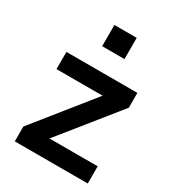

<svg xmlns="http://www.w3.org/2000/svg" viewBox="-174 -811 822 909"><g transform="rotate(30 237.0 -356.5)"><path d="M49 0V-81L325 -425V-395H49V-489H437V-408L158 -61V-94H448V0ZM182 -597V-713H304V-597Z"/></g></svg>

Font: NunitoSans3
Style: Bold
Weight: 700
Designer: Vernon Adams
Foundry: Vernon Adams
Version: Version 3.101;gftools[0.9.27]